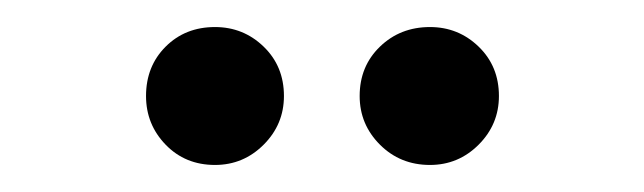

<svg xmlns="http://www.w3.org/2000/svg" viewBox="-20 -746 476 142"><path d="M139 -624Q117 -624 102.5 -639Q88 -654 88 -675Q88 -697 102.5 -711.5Q117 -726 139 -726Q160 -726 175 -711.5Q190 -697 190 -675Q190 -654 175 -639Q160 -624 139 -624ZM246 -675Q246 -697 261 -711.5Q276 -726 298 -726Q319 -726 334 -711.5Q349 -697 349 -675Q349 -654 334 -639Q319 -624 298 -624Q276 -624 261 -639Q246 -654 246 -675Z"/></svg>

Font: Nacelle
Style: Regular
Weight: 400
Designer: Sora Sagano
Foundry: Sora Sagano
Version: Version 1.000;FEAKit 1.0